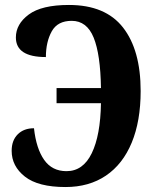

<svg xmlns="http://www.w3.org/2000/svg" viewBox="-20 -744 632 774"><path d="M27 -136Q27 -178 51.5 -202.5Q76 -227 117 -227Q126 -145 158 -99.5Q190 -54 248 -54Q315 -54 350 -126.5Q385 -199 387 -328H208V-389H387Q385 -525 357.5 -592.5Q330 -660 269 -660Q212 -660 188.5 -617.5Q165 -575 165 -514Q44 -514 44 -593Q44 -647 96 -685.5Q148 -724 258 -724Q405 -724 476 -633Q547 -542 547 -377Q547 -256 511 -169Q475 -82 407 -36Q339 10 244 10Q134 10 80.5 -32Q27 -74 27 -136Z"/></svg>

Font: Noto Serif CondExtraBold
Style: Regular
Weight: 800
Width: 3
Designer: Monotype Design Team
Foundry: Monotype Imaging Inc.
Version: Version 1.001